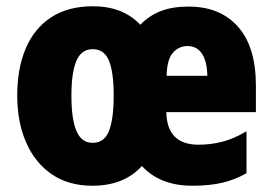

<svg xmlns="http://www.w3.org/2000/svg" viewBox="-20 -583 870 613"><path d="M582 -562Q683 -562 740 -497.5Q797 -433 797 -310V-225H511Q513 -121 614 -121Q653 -121 690 -130.5Q727 -140 767 -164V-30Q730 -9 689.5 0.5Q649 10 594 10Q491 10 433 -53Q376 10 275 10Q199 10 145.5 -26.5Q92 -63 63.5 -128Q35 -193 35 -278Q35 -364 62 -428Q89 -492 143 -527.5Q197 -563 277 -563Q372 -563 428 -504Q456 -533 493 -547.5Q530 -562 582 -562ZM579 -436Q551 -436 532 -414.5Q513 -393 512 -341H642Q641 -388 624.5 -412Q608 -436 579 -436ZM276 -426Q240 -426 224 -389Q208 -352 208 -277Q208 -203 224 -165Q240 -127 276 -127Q313 -127 328 -165Q343 -203 343 -278Q343 -352 328 -389Q313 -426 276 -426Z"/></svg>

Font: Noto Sans Myanmar UI Condensed Black
Style: Regular
Weight: 900
Width: 3
Designer: Monotype Design Team
Foundry: Monotype Imaging Inc.
Version: Version 2.103; ttfautohint (v1.8.4.7-5d5b)